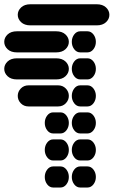

<svg xmlns="http://www.w3.org/2000/svg" viewBox="-44 -881 564 888"><path d="M202.1 -13.7H235.4Q252 -13.7 263.2 -28.3Q274.4 -43 274.4 -62.5Q274.4 -82 263.2 -96.7Q252 -111.3 235.4 -111.3H202.1Q185.5 -111.3 174.3 -96.7Q163.1 -82 163.1 -62.5Q163.1 -43 174.3 -28.3Q185.5 -13.7 202.1 -13.7ZM327.1 -13.7H360.4Q377 -13.7 388.2 -28.3Q399.4 -43 399.4 -62.5Q399.4 -82 388.2 -96.7Q377 -111.3 360.4 -111.3H327.1Q310.5 -111.3 299.3 -96.7Q288.1 -82 288.1 -62.5Q288.1 -43 299.3 -28.3Q310.5 -13.7 327.1 -13.7ZM202.1 -138.7H235.4Q252 -138.7 263.2 -153.3Q274.4 -168 274.4 -187.5Q274.4 -207 263.2 -221.7Q252 -236.3 235.4 -236.3H202.1Q185.5 -236.3 174.3 -221.7Q163.1 -207 163.1 -187.5Q163.1 -168 174.3 -153.3Q185.5 -138.7 202.1 -138.7ZM327.1 -138.7H360.4Q377 -138.7 388.2 -153.3Q399.4 -168 399.4 -187.5Q399.4 -207 388.2 -221.7Q377 -236.3 360.4 -236.3H327.1Q310.5 -236.3 299.3 -221.7Q288.1 -207 288.1 -187.5Q288.1 -168 299.3 -153.3Q310.5 -138.7 327.1 -138.7ZM202.1 -263.7H235.4Q252 -263.7 263.2 -278.3Q274.4 -293 274.4 -312.5Q274.4 -332 263.2 -346.7Q252 -361.3 235.4 -361.3H202.1Q185.5 -361.3 174.3 -346.7Q163.1 -332 163.1 -312.5Q163.1 -293 174.3 -278.3Q185.5 -263.7 202.1 -263.7ZM327.1 -263.7H360.4Q377 -263.7 388.2 -278.3Q399.4 -293 399.4 -312.5Q399.4 -332 388.2 -346.7Q377 -361.3 360.4 -361.3H327.1Q310.5 -361.3 299.3 -346.7Q288.1 -332 288.1 -312.5Q288.1 -293 299.3 -278.3Q310.5 -263.7 327.1 -263.7ZM87.9 -388.7H224.6Q246.1 -388.7 260.3 -403.3Q274.4 -418 274.4 -437.5Q274.4 -457 260.3 -471.7Q246.1 -486.3 224.6 -486.3H87.9Q66.4 -486.3 52.2 -471.7Q38.1 -457 38.1 -437.5Q38.1 -418 52.2 -403.3Q66.4 -388.7 87.9 -388.7ZM327.1 -388.7H360.4Q377 -388.7 388.2 -403.3Q399.4 -418 399.4 -437.5Q399.4 -457 388.2 -471.7Q377 -486.3 360.4 -486.3H327.1Q310.5 -486.3 299.3 -471.7Q288.1 -457 288.1 -437.5Q288.1 -418 299.3 -403.3Q310.5 -388.7 327.1 -388.7ZM34.2 -513.7H215.8Q243.2 -513.7 258.8 -528.3Q274.4 -543 274.4 -562.5Q274.4 -582 258.8 -596.7Q243.2 -611.3 215.8 -611.3H34.2Q6.8 -611.3 -8.8 -596.7Q-24.4 -582 -24.4 -562.5Q-24.4 -543 -8.8 -528.3Q6.8 -513.7 34.2 -513.7ZM327.1 -513.7H360.4Q377 -513.7 388.2 -528.3Q399.4 -543 399.4 -562.5Q399.4 -582 388.2 -596.7Q377 -611.3 360.4 -611.3H327.1Q310.5 -611.3 299.3 -596.7Q288.1 -582 288.1 -562.5Q288.1 -543 299.3 -528.3Q310.5 -513.7 327.1 -513.7ZM34.2 -638.7H215.8Q243.2 -638.7 258.8 -653.3Q274.4 -668 274.4 -687.5Q274.4 -707 258.8 -721.7Q243.2 -736.3 215.8 -736.3H34.2Q6.8 -736.3 -8.8 -721.7Q-24.4 -707 -24.4 -687.5Q-24.4 -668 -8.8 -653.3Q6.8 -638.7 34.2 -638.7ZM327.1 -638.7H360.4Q377 -638.7 388.2 -653.3Q399.4 -668 399.4 -687.5Q399.4 -707 388.2 -721.7Q377 -736.3 360.4 -736.3H327.1Q310.5 -736.3 299.3 -721.7Q288.1 -707 288.1 -687.5Q288.1 -668 299.3 -653.3Q310.5 -638.7 327.1 -638.7ZM96.7 -763.7H403.3Q430.7 -763.7 446.3 -778.3Q461.9 -793 461.9 -812.5Q461.9 -832 446.3 -846.7Q430.7 -861.3 403.3 -861.3H96.7Q69.3 -861.3 53.7 -846.7Q38.1 -832 38.1 -812.5Q38.1 -793 53.7 -778.3Q69.3 -763.7 96.7 -763.7Z"/></svg>

Font: Workbench
Style: Regular
Weight: 400
Designer: Jens Kutilek
Foundry: Jens Kutilek
Version: Version 2.001